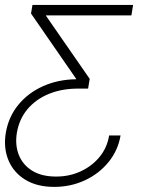

<svg xmlns="http://www.w3.org/2000/svg" viewBox="-21 -542 589 762"><path d="M194.3 199.7Q125.5 199.7 79.1 171.1Q32.7 142.6 12.5 93.8Q-7.8 44.9 2 -14.6Q12.7 -78.1 51.5 -125.7Q90.3 -173.3 149.9 -200Q209.5 -226.6 281.2 -227.5L281.7 -228.5L102.1 -488.3L107.9 -522.5H507.3L500.5 -481H161.6L161.1 -480L335 -229L328.6 -190.4H289.1Q224.6 -190.4 173.1 -169.4Q121.6 -148.4 88.4 -109.1Q55.2 -69.8 45.9 -14.6Q38.1 33.2 53.7 72.8Q69.3 112.3 106.7 135.5Q144 158.7 201.7 158.7Q254.9 158.7 299.6 137.9Q344.2 117.2 374.3 80.6Q404.3 43.9 412.1 -4.4H457.5Q447.3 55.2 409.7 101.3Q372.1 147.5 315.9 173.6Q259.8 199.7 194.3 199.7Z"/></svg>

Font: Inter 28pt ExtraLight
Style: Italic
Weight: 250
Italic angle: -9.3988°
Designer: Rasmus Andersson
Foundry: rsms
Version: Version 4.001;git-66647c0bb